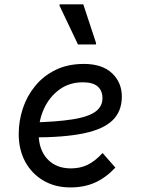

<svg xmlns="http://www.w3.org/2000/svg" viewBox="-20 -826 640 862"><path d="M296 15.5Q227.5 15.5 175 -15.2Q122.5 -46 93.2 -100Q64 -154 64 -224.5Q64 -283 82.5 -339Q101 -395 138 -440.2Q175 -485.5 229.8 -512.2Q284.5 -539 357 -539Q438.5 -539 482.8 -497.5Q527 -456 527 -392Q527 -327 486 -286.5Q445 -246 356.8 -227.5Q268.5 -209 126.5 -209L120 -276Q236 -279 306.2 -290.2Q376.5 -301.5 408.2 -324.5Q440 -347.5 440 -385.5Q440 -419 418.5 -437.8Q397 -456.5 352.5 -456.5Q291 -456.5 246.2 -423.5Q201.5 -390.5 177.5 -338Q153.5 -285.5 153.5 -226.5Q153.5 -154.5 192.5 -112.2Q231.5 -70 298.5 -70Q340 -70 373.5 -86.2Q407 -102.5 440.5 -139L498 -73.5Q454.5 -27.5 406 -6Q357.5 15.5 296 15.5ZM330 -626.5 247 -801 248 -806.5H354L411.5 -632L410.5 -626.5Z"/></svg>

Font: Google Sans Code
Style: Italic
Weight: 400
Italic angle: -10°
Monospace: yes
Designer: Google Sans Code Authors
Foundry: Google LLC
Version: Version 6.000